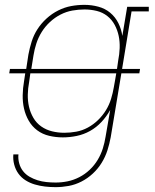

<svg xmlns="http://www.w3.org/2000/svg" viewBox="-20 -558 640 791"><path d="M209 213Q187 213 165.5 210.5Q144 208 123.5 202Q103 196 85.5 185Q68 174 56 157.5Q44 141 38.5 120Q33 99 35 78H56Q54 96 59 114.5Q64 133 75 147Q86 161 101.5 170Q117 179 134.5 184.5Q152 190 171 192Q190 194 209 194Q234 194 258.5 189Q283 184 306.5 172Q330 160 349.5 141.5Q369 123 382.5 100.5Q396 78 403.5 54Q411 30 415 5L434 -105Q419 -78 398 -55.5Q377 -33 351 -18.5Q325 -4 296 2Q267 8 239 8Q210 8 182.5 1.5Q155 -5 133.5 -21Q112 -37 98.5 -60.5Q85 -84 79 -110.5Q73 -137 73.5 -166Q74 -195 79 -223L84 -256H18L21 -274H88L97 -333Q102 -360 110.5 -387Q119 -414 134.5 -438Q150 -462 172 -482Q194 -502 220 -515Q246 -528 273 -533Q300 -538 328 -538Q357 -538 385 -530.5Q413 -523 434 -505.5Q455 -488 467.5 -463Q480 -438 484 -410L504 -530H593V-511H522L483 -274H557L554 -256H480L436 8Q431 35 422.5 61.5Q414 88 399 112.5Q384 137 362.5 157Q341 177 315.5 190Q290 203 263 208Q236 213 209 213ZM109 -274H462L467 -309Q472 -334 473 -360Q474 -386 469 -410Q464 -434 452.5 -455.5Q441 -477 422 -492Q403 -507 378.5 -513Q354 -519 328 -519Q303 -519 278 -514.5Q253 -510 229.5 -498Q206 -486 186 -467.5Q166 -449 152 -426.5Q138 -404 130 -379.5Q122 -355 118 -330ZM245 -11Q269 -11 294 -15.5Q319 -20 342 -32.5Q365 -45 384 -63.5Q403 -82 416.5 -104Q430 -126 437.5 -150.5Q445 -175 449 -199Q452 -213 454 -227Q456 -241 459 -256H105L100 -220Q95 -194 94.5 -168Q94 -142 99.5 -118Q105 -94 117.5 -72.5Q130 -51 150 -37Q170 -23 194.5 -17Q219 -11 245 -11Z"/></svg>

Font: Iosevka Slab ThExObl
Style: Regular
Weight: 100
Width: 7
Italic angle: -9°
Monospace: yes
Designer: Belleve Invis
Foundry: Belleve Invis
Version: Version 11.1.1; ttfautohint (v1.8.3)